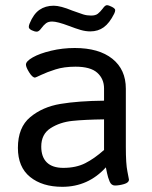

<svg xmlns="http://www.w3.org/2000/svg" viewBox="-20 -714 585 740"><path d="M49 -144Q49 -223 96.5 -262.5Q144 -302 213 -313.5Q282 -325 381 -326V-373Q381 -410 355 -433.5Q329 -457 271 -457Q227 -457 194 -446.5Q161 -436 139 -425.5Q117 -415 115 -415Q105 -415 92.5 -435Q80 -455 80 -465Q80 -478 106.5 -493Q133 -508 177 -518.5Q221 -529 268 -529Q361 -529 413 -487.5Q465 -446 465 -372V-148Q465 -82 471 -53.5Q477 -25 477 -22Q477 -10 458 -4.5Q439 1 423 1Q409 1 402.5 -14.5Q396 -30 392.5 -47Q389 -64 388 -69Q320 6 220 6Q143 6 96 -32Q49 -70 49 -144ZM381 -136V-254Q306 -253 258.5 -248Q211 -243 175 -220Q139 -197 139 -149Q139 -109 160.5 -88Q182 -67 224 -67Q273 -67 308.5 -85Q344 -103 381 -136ZM91 -610Q91 -616 94 -623Q109 -660 132 -676Q155 -692 187 -692Q213 -692 259 -673Q286 -663 300.5 -658.5Q315 -654 331 -654Q348 -654 357 -661Q366 -668 376 -681Q385 -694 392 -694Q399 -694 411.5 -687.5Q424 -681 424 -675Q424 -669 420 -661Q402 -625 380 -609Q358 -593 328 -593Q310 -593 291 -598.5Q272 -604 246 -614Q201 -631 181 -631Q166 -631 157 -624Q148 -617 140 -606Q130 -592 122 -592Q113 -592 102 -597.5Q91 -603 91 -610Z"/></svg>

Font: Asap-Regular
Style: Regular
Weight: 400
Designer: Pablo Cosgaya
Foundry: Omnibus-Type
Version: Version 2.000; ttfautohint (v1.8)